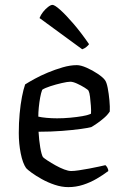

<svg xmlns="http://www.w3.org/2000/svg" viewBox="-20 -767 507 787"><path d="M260 0Q233 0 204.5 -9.5Q176 -19 151 -33Q126 -47 109 -59.5Q92 -72 87 -78Q73 -98 65 -138Q57 -178 57 -222Q57 -263 60.5 -301Q64 -339 70 -370Q76 -401 83 -421Q97 -430 121.5 -443.5Q146 -457 176 -469.5Q206 -482 237 -491Q268 -500 295 -500Q311 -500 335 -489.5Q359 -479 380.5 -464.5Q402 -450 410 -439Q417 -430 421.5 -406.5Q426 -383 428.5 -356Q431 -329 430 -310Q421 -296 406.5 -283.5Q392 -271 377.5 -261Q363 -251 354 -246Q344 -243 312 -238.5Q280 -234 234.5 -230.5Q189 -227 138 -227Q140 -192 145 -162.5Q150 -133 156 -123Q161 -118 175.5 -108.5Q190 -99 208 -89Q226 -79 243 -72.5Q260 -66 272 -66Q284 -66 304 -69Q324 -72 345.5 -76Q367 -80 385 -84Q403 -88 412 -90Q416 -87 420 -80Q424 -73 424 -66Q403 -50 376.5 -34.5Q350 -19 320.5 -9.5Q291 0 260 0ZM214 -282Q240 -282 267.5 -284.5Q295 -287 318 -291Q341 -295 353 -301Q354 -314 352.5 -333.5Q351 -353 349 -370Q347 -387 343 -395Q341 -399 326.5 -408Q312 -417 295.5 -424.5Q279 -432 268 -432Q257 -432 233 -426.5Q209 -421 186 -413.5Q163 -406 153 -399Q148 -386 144.5 -366.5Q141 -347 139 -326.5Q137 -306 137 -289Q149 -286 170.5 -284Q192 -282 214 -282ZM317 -565 142 -693Q147 -706 156.5 -718Q166 -730 177 -738.5Q188 -747 195 -747Q204 -747 226.5 -727Q249 -707 280.5 -670.5Q312 -634 345 -586Q342 -581 334 -574.5Q326 -568 317 -565Z"/></svg>

Font: Texturina 12pt Light
Style: Regular
Weight: 300
Designer: Guillermo Torres Carreño
Foundry: Omnibus-Type
Version: Version 1.002